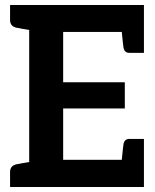

<svg xmlns="http://www.w3.org/2000/svg" viewBox="-20 -743 614 763"><path d="M96 -723H20V-664C20 -647 28 -637 45 -633C46 -633 48 -632 51 -632C54 -632 59 -630 66 -629C73 -628 84 -626 96 -624V-99C84 -97 73 -95 66 -94C59 -93 54 -91 51 -91C48 -91 46 -90 45 -90C28 -86 20 -76 20 -59V0H96H552V-70V-108V-191H547H535H494C481 -191 474 -184 471 -172C470 -164 467 -143 464 -108H231V-312H476V-416H231V-616H464C467 -581 470 -560 471 -552C474 -540 481 -533 494 -533H535H547H552V-616V-653V-723Z"/></svg>

Font: SVN-Aleo
Style: Bold
Weight: 700
Designer: Alessio Laiso
Version: Version 1.2.2